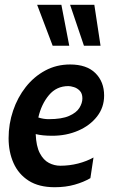

<svg xmlns="http://www.w3.org/2000/svg" viewBox="-20 -774 476 804"><path d="M358.5 -28Q330.5 -11.5 292.8 -0.8Q255 10 209 10Q143 10 100.2 -17.2Q57.5 -44.5 36.8 -91Q16 -137.5 16 -195Q16 -255 34.8 -310.5Q53.5 -366 87.8 -409.5Q122 -453 169.2 -478.5Q216.5 -504 273.5 -504Q343 -504 379.5 -467.8Q416 -431.5 416 -374Q416 -324 386.2 -286Q356.5 -248 307.2 -226.8Q258 -205.5 199 -205.5Q157 -205.5 129.5 -212.5Q131.5 -161.5 146.8 -132.5Q162 -103.5 184.8 -91.8Q207.5 -80 232.5 -80Q270.5 -80 306.8 -89.2Q343 -98.5 371.5 -114.5ZM266.5 -413.5Q216.5 -413.5 184.8 -375.5Q153 -337.5 140.5 -282Q162 -275 184 -275Q238.5 -275 269.2 -288.5Q300 -302 312.5 -322.2Q325 -342.5 325 -362Q325 -382.5 314.2 -393.8Q303.5 -405 289.5 -409.2Q275.5 -413.5 266.5 -413.5ZM401 -582.5H331.5L273.5 -754H375ZM270 -582.5H200.5L135.5 -754H237Z"/></svg>

Font: Cabin Condensed SemiBold
Style: Italic
Weight: 600
Width: 3
Italic angle: -10°
Designer: Pablo Impallari
Foundry: Pablo Impallari. http://www.impallari.com Igino Marini. http://www.ikern.com
Version: Version 3.001; ttfautohint (v1.8.3)